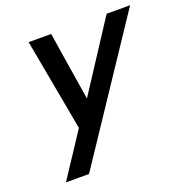

<svg xmlns="http://www.w3.org/2000/svg" viewBox="-124 -802 883 916"><g transform="rotate(-20 317.0 -344.5)"><path d="M57.1 0 204.1 -223.1 118.7 -689.5H232.9L288.1 -341.8L514.6 -689.5H633.8L174.3 0Z"/></g></svg>

Font: Acari Sans SemiBold
Style: Italic
Weight: 600
Italic angle: -13°
Designer: Alfredo Marco Pradil and Stefan Peev
Foundry: Hanken Design Co.
Version: Version 1.045;January 11, 2019;FontCreator 11.5.0.2425 64-bi